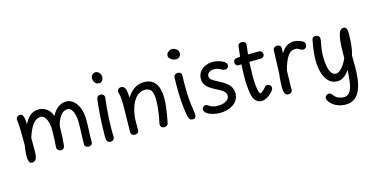

<svg xmlns="http://www.w3.org/2000/svg" viewBox="-99 -1335 4189 2147"><g transform="rotate(-15 1995.0 -261.5)"><path d="M87 -499Q86 -518 100 -530Q114 -542 136 -542Q151 -542 160.5 -530Q170 -518 175.5 -491.5Q181 -465 181 -420Q204 -467 230 -494.5Q256 -522 285.5 -534.5Q315 -547 347 -547Q383 -547 414 -533Q445 -519 468 -493Q491 -467 502 -430Q534 -492 577.5 -522.5Q621 -553 669 -553Q716 -553 754 -520.5Q792 -488 814 -430.5Q836 -373 836 -297Q836 -231 832.5 -164Q829 -97 830 -41Q830 -22 817.5 -11Q805 0 785 0Q765 0 752 -11Q739 -22 739 -41Q739 -91 742.5 -155.5Q746 -220 746 -294Q746 -341 735.5 -380Q725 -419 706.5 -442.5Q688 -466 662 -466Q614 -466 579.5 -419.5Q545 -373 531 -305Q530 -242 527 -184.5Q524 -127 520 -88Q518 -65 507 -53Q496 -41 476 -41Q456 -41 442.5 -54Q429 -67 429 -83Q429 -90 430.5 -111.5Q432 -133 433.5 -163Q435 -193 436 -224.5Q437 -256 437.5 -283Q438 -310 436 -324Q430 -370 418 -400Q406 -430 389 -445.5Q372 -461 350 -461Q314 -461 283.5 -434.5Q253 -408 229.5 -362.5Q206 -317 189 -261V-110Q189 -45 174 -17.5Q159 10 126 10Q110 10 100 -2Q90 -14 86.5 -39Q83 -64 85.5 -102.5Q88 -141 96 -194Q97 -201 97 -207Q97 -213 97 -228.5Q97 -244 97 -278Q97 -352 94.5 -405.5Q92 -459 87 -499Z M1014 -486Q1016 -505 1029 -516.5Q1042 -528 1058 -528Q1081 -528 1094.5 -513.5Q1108 -499 1104 -476Q1098 -431 1092.5 -373.5Q1087 -316 1084 -254.5Q1081 -193 1080 -135Q1079 -77 1081 -32Q1082 -13 1068 -1Q1054 11 1034 11Q1011 11 999.5 -5.5Q988 -22 988 -56Q988 -123 990.5 -189.5Q993 -256 997.5 -315Q1002 -374 1006.5 -418.5Q1011 -463 1014 -486ZM1017 -730Q1017 -744 1024.5 -756.5Q1032 -769 1044 -776.5Q1056 -784 1069 -784Q1095 -784 1113.5 -763.5Q1132 -743 1132 -714Q1132 -688 1117 -671Q1102 -654 1078 -654Q1052 -654 1034.5 -675.5Q1017 -697 1017 -730Z M1278 -338Q1278 -401 1274 -434.5Q1270 -468 1265.5 -483.5Q1261 -499 1261 -509Q1261 -526 1274 -538Q1287 -550 1306 -550Q1325 -550 1338.5 -536Q1352 -522 1358 -496Q1360 -483 1363 -463Q1366 -443 1367 -411Q1393 -453 1424.5 -481Q1456 -509 1492 -523Q1528 -537 1567 -537Q1653 -537 1697 -477.5Q1741 -418 1741 -306Q1741 -266 1735.5 -217Q1730 -168 1722 -117.5Q1714 -67 1704 -22Q1701 -8 1688.5 0.5Q1676 9 1661 9Q1632 9 1621.5 -8Q1611 -25 1615 -44Q1627 -99 1637.5 -171Q1648 -243 1648 -308Q1648 -381 1627.5 -416Q1607 -451 1557 -451Q1521 -451 1490.5 -434.5Q1460 -418 1436.5 -387Q1413 -356 1396.5 -312Q1380 -268 1371 -213Q1368 -193 1366.5 -167.5Q1365 -142 1365 -110Q1365 -78 1365 -36Q1365 -17 1352.5 -5.5Q1340 6 1319 6Q1306 6 1295.5 0.5Q1285 -5 1279 -14.5Q1273 -24 1273 -37Q1273 -63 1274 -99.5Q1275 -136 1275.5 -178Q1276 -220 1277 -261.5Q1278 -303 1278 -338Z M1911 -498Q1912 -519 1926 -529Q1940 -539 1958 -539Q1969 -539 1979.5 -534.5Q1990 -530 1996.5 -521Q2003 -512 2002 -498Q2000 -460 1999.5 -415Q1999 -370 2000 -323Q2001 -276 2004 -231Q2007 -186 2013 -148Q2018 -111 2022.5 -84Q2027 -57 2027 -40Q2027 -20 2019 -6.5Q2011 7 1989 7Q1977 7 1966.5 3Q1956 -1 1948 -17Q1939 -35 1932 -73.5Q1925 -112 1919.5 -162.5Q1914 -213 1911.5 -266.5Q1909 -320 1909 -368Q1909 -398 1909.5 -422.5Q1910 -447 1910.5 -466Q1911 -485 1911 -498ZM1898 -754Q1898 -770 1907.5 -783Q1917 -796 1933 -804.5Q1949 -813 1966 -813Q1980 -813 1997 -805.5Q2014 -798 2026.5 -783.5Q2039 -769 2039 -748Q2039 -733 2032 -719.5Q2025 -706 2012.5 -698Q2000 -690 1983 -690Q1965 -690 1945 -698Q1925 -706 1911.5 -720.5Q1898 -735 1898 -754Z M2496 -520Q2510 -512 2516.5 -500Q2523 -488 2523 -477Q2523 -461 2511.5 -449Q2500 -437 2480 -437Q2466 -437 2454.5 -442.5Q2443 -448 2430.5 -455Q2418 -462 2401 -467.5Q2384 -473 2359 -473Q2323 -473 2301.5 -455.5Q2280 -438 2280 -414Q2280 -389 2302.5 -370.5Q2325 -352 2374 -328Q2432 -299 2464.5 -271.5Q2497 -244 2510.5 -214.5Q2524 -185 2524 -150Q2524 -104 2497 -66.5Q2470 -29 2420.5 -7Q2371 15 2303 17Q2281 17 2252 12.5Q2223 8 2195.5 -1.5Q2168 -11 2149 -26Q2138 -34 2131.5 -45Q2125 -56 2125 -68Q2125 -88 2137.5 -99Q2150 -110 2167 -110Q2176 -110 2184.5 -105Q2193 -100 2202 -94Q2218 -82 2242.5 -74.5Q2267 -67 2296 -67Q2340 -67 2370.5 -78.5Q2401 -90 2417 -108.5Q2433 -127 2433 -148Q2433 -175 2411 -197.5Q2389 -220 2339 -244Q2298 -264 2264 -286.5Q2230 -309 2210.5 -338Q2191 -367 2191 -404Q2191 -452 2215.5 -486Q2240 -520 2279.5 -538Q2319 -556 2365 -556Q2398 -556 2433 -547.5Q2468 -539 2496 -520Z M2692 -646Q2694 -666 2706.5 -676Q2719 -686 2737 -686Q2749 -686 2760.5 -681.5Q2772 -677 2779 -668Q2786 -659 2784 -645Q2776 -581 2770.5 -522Q2765 -463 2762 -405Q2759 -347 2759 -285Q2760 -209 2765.5 -163.5Q2771 -118 2779 -98Q2787 -78 2793 -78Q2802 -78 2816 -89.5Q2830 -101 2843.5 -115.5Q2857 -130 2863 -137Q2869 -144 2876.5 -146.5Q2884 -149 2891 -149Q2903 -149 2913 -143Q2923 -137 2929 -127Q2935 -117 2935 -105Q2935 -98 2931.5 -90Q2928 -82 2920 -72Q2900 -46 2876.5 -28Q2853 -10 2830 -1Q2807 8 2785 8Q2746 8 2718.5 -20.5Q2691 -49 2680 -110Q2673 -154 2669.5 -198.5Q2666 -243 2666 -288Q2666 -349 2669 -405Q2672 -461 2678 -519.5Q2684 -578 2692 -646ZM2640 -445Q2621 -444 2610.5 -456.5Q2600 -469 2600 -487Q2600 -504 2610.5 -516Q2621 -528 2640 -529Q2666 -531 2694.5 -532.5Q2723 -534 2754 -534.5Q2785 -535 2821 -535.5Q2857 -536 2898 -536Q2915 -536 2927 -524Q2939 -512 2940 -493Q2940 -475 2927 -463.5Q2914 -452 2898 -452Q2856 -452 2826 -451.5Q2796 -451 2769 -450.5Q2742 -450 2712 -448.5Q2682 -447 2640 -445Z M3062 -503Q3063 -524 3077 -534.5Q3091 -545 3110 -545Q3128 -545 3141 -535.5Q3154 -526 3154 -506Q3154 -500 3154 -490.5Q3154 -481 3153.5 -469.5Q3153 -458 3151 -444Q3180 -494 3217.5 -518.5Q3255 -543 3301 -543Q3324 -543 3350.5 -536.5Q3377 -530 3405 -513Q3417 -506 3422 -496Q3427 -486 3426 -472Q3425 -450 3412.5 -438.5Q3400 -427 3382 -427Q3372 -427 3363.5 -431Q3355 -435 3347 -440Q3337 -446 3326 -451.5Q3315 -457 3298 -457Q3239 -457 3203.5 -398.5Q3168 -340 3145 -248Q3144 -214 3143.5 -184.5Q3143 -155 3142 -128Q3141 -101 3140.5 -76Q3140 -51 3140 -27Q3140 -14 3133.5 -5Q3127 4 3116.5 8.5Q3106 13 3094 13Q3072 13 3061 0Q3050 -13 3046 -34.5Q3042 -56 3042 -81Q3042 -101 3043.5 -131Q3045 -161 3047.5 -191Q3050 -221 3053 -241Z M3511 -508Q3514 -525 3526 -532Q3538 -539 3555 -539Q3564 -539 3572 -536Q3580 -533 3586.5 -527Q3593 -521 3596.5 -512.5Q3600 -504 3600 -493Q3600 -478 3594 -451Q3588 -424 3582 -382.5Q3576 -341 3576 -280Q3576 -228 3585.5 -180.5Q3595 -133 3614.5 -103Q3634 -73 3664 -73Q3693 -73 3719 -95.5Q3745 -118 3766.5 -152Q3788 -186 3801 -218V-263Q3801 -310 3803 -354.5Q3805 -399 3810.5 -437Q3816 -475 3826 -501Q3834 -523 3847 -535Q3860 -547 3878 -547Q3895 -547 3904.5 -537.5Q3914 -528 3917.5 -511Q3921 -494 3921 -471Q3921 -410 3915 -344.5Q3909 -279 3891 -217Q3892 -196 3892 -174Q3892 -152 3892.5 -130Q3893 -108 3893 -86Q3893 -15 3884 52Q3875 119 3852.5 173Q3830 227 3788.5 258.5Q3747 290 3682 290Q3623 290 3571 263.5Q3519 237 3491 188Q3488 181 3486.5 175.5Q3485 170 3485 165Q3485 152 3491.5 143Q3498 134 3508.5 128.5Q3519 123 3529 123Q3543 123 3553 130Q3563 137 3573 151Q3591 179 3623 192Q3655 205 3683 205Q3727 205 3751 174Q3775 143 3786.5 80Q3798 17 3803 -80Q3779 -43 3743 -14.5Q3707 14 3663 14Q3613 14 3578.5 -11.5Q3544 -37 3523 -79.5Q3502 -122 3493 -173Q3484 -224 3484 -275Q3484 -314 3487.5 -354.5Q3491 -395 3497.5 -434.5Q3504 -474 3511 -508Z"/></g></svg>

Font: Playpen Sans Hebrew
Style: Regular
Weight: 400
Designer: Tom Grace, Laura Meseguer, Veronika Burian, José Scaglione
Foundry: TypeTogether
Version: Version 2.000